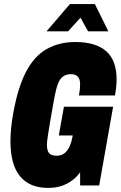

<svg xmlns="http://www.w3.org/2000/svg" viewBox="-20 -905 589 937"><path d="M214 12Q125 12 78 -44.5Q31 -101 31 -216Q31 -247 34.5 -282Q38 -317 45 -355Q68 -481 108 -556.5Q148 -632 208.5 -666Q269 -700 348 -700Q398 -700 436 -688.5Q474 -677 499 -654.5Q524 -632 536.5 -598Q549 -564 549 -519Q549 -501 547 -481Q545 -461 541 -439H365Q368 -453 369.5 -466.5Q371 -480 371 -491Q371 -503 369 -512.5Q367 -522 361.5 -529Q356 -536 347.5 -539.5Q339 -543 326 -543Q307 -543 293 -535Q279 -527 270 -511.5Q261 -496 255 -472Q249 -448 243 -415Q231 -350 224.5 -310.5Q218 -271 214.5 -249Q211 -227 210 -216Q209 -205 209 -198Q209 -180 213.5 -168Q218 -156 229 -150.5Q240 -145 257 -145Q281 -145 296.5 -158.5Q312 -172 321 -193.5Q330 -215 334 -239L335 -244H267L292 -384H532L464 0H371V-64Q356 -43 334 -26Q312 -9 283 1.5Q254 12 214 12ZM207 -752 321 -885H443L509 -752H410L359 -843H395L312 -752Z"/></svg>

Font: Archivo ExtraCondensed Black
Style: Italic
Weight: 900
Width: 2
Italic angle: -10°
Designer: Hector Gatti
Foundry: Omnibus-Type
Version: Version 2.001